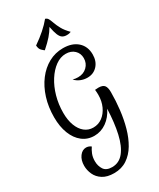

<svg xmlns="http://www.w3.org/2000/svg" viewBox="-339 -1197 1351 1627"><g transform="rotate(-30 337.0 -384.0)"><path d="M274 276Q343 276 388 220Q433 164 456 62.5Q479 -39 484 -174Q451 -106 396.5 -67.5Q342 -29 277 -29Q211 -29 161.5 -67.5Q112 -106 85 -175Q58 -244 58 -335Q58 -436 85 -521.5Q112 -607 160.5 -671Q209 -735 274 -770.5Q339 -806 415 -806Q504 -806 556 -759.5Q608 -713 608 -634Q608 -568 570 -526.5Q532 -485 472 -485Q437 -485 405.5 -498.5Q374 -512 354 -535Q378 -528 405 -528Q458 -528 492.5 -561.5Q527 -595 527 -645Q527 -692 495 -722.5Q463 -753 411 -753Q359 -753 311 -718.5Q263 -684 225 -624.5Q187 -565 165.5 -489Q144 -413 144 -329Q144 -258 164 -205Q184 -152 220 -123Q256 -94 304 -94Q354 -94 393 -123Q432 -152 455 -202Q478 -252 478 -314Q478 -337 475 -364Q491 -366 508 -366Q550 -366 566 -346Q582 -326 582 -280Q582 -196 572 -109.5Q562 -23 540 55.5Q518 134 481.5 195.5Q445 257 391 293Q337 329 264 329Q196 329 153.5 302Q111 275 92 233Q73 191 73 148Q73 93 99.5 57Q126 21 164 21Q175 21 187.5 25Q200 29 211 38Q196 59 183.5 89.5Q171 120 171 159Q171 206 194 241Q217 276 274 276ZM274 -867Q265 -873 248.5 -889Q232 -905 230 -939Q345 -1018 409 -1097Q428 -1092 437 -1074Q446 -1056 455.5 -1029Q465 -1002 484 -967Q503 -932 542 -893Q537 -891 527.5 -888Q518 -885 500 -885Q475 -885 458 -896Q441 -907 429 -936Q417 -965 407 -1019Q385 -981 355.5 -947Q326 -913 274 -867Z"/></g></svg>

Font: Merienda Light
Style: Regular
Weight: 300
Designer: Eduardo Rodriguez Tunni
Foundry: Eduardo Rodriguez Tunni
Version: Version 2.001; ttfautohint (v1.8.4.7-5d5b)